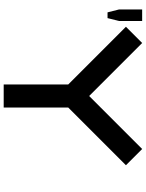

<svg xmlns="http://www.w3.org/2000/svg" viewBox="105 -895 790 1040"><g transform="rotate(90 500.0 -375.0)"><path d="M437.5 -349.6 125 -662.1 212.9 -750 500 -462.9 787.1 -750 875 -662.1 562.5 -349.6V0H437.5ZM31.2 -750H93.8V-625L78.1 -562.5H46.9L31.2 -625Z"/></g></svg>

Font: Xanmono
Style: Regular
Weight: 400
Designer: GGBotNet
Foundry: GGBotNet
Version: 1.00